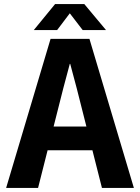

<svg xmlns="http://www.w3.org/2000/svg" viewBox="-20 -918 682 938"><path d="M227 -728H417L634 0H478L355 -486L323 -606H321L289 -486L166 0H10ZM231 -300H413L439 -184H205ZM145 -771 249 -898H392L498 -771H384L321 -853L259 -771Z"/></svg>

Font: Murecho Thin SemiBold
Style: Regular
Weight: 600
Version: Version 1.010